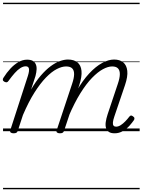

<svg xmlns="http://www.w3.org/2000/svg" viewBox="-22 -950 1031 1390"><path d="M76 15Q64 15 56.5 10Q49 5 52 -6L180 -401Q191 -436 187.5 -453Q184 -470 164 -470Q146 -470 126 -457.5Q106 -445 85 -421.5Q64 -398 40 -365Q34 -356 27.5 -354.5Q21 -353 10 -358Q-1 -364 -1.5 -372Q-2 -380 3 -387Q26 -424 53.5 -453.5Q81 -483 111.5 -500.5Q142 -518 174 -518Q199 -518 214 -510Q229 -502 236.5 -486Q244 -470 243 -448.5Q242 -427 235 -400L203 -302Q238 -362 274 -403.5Q310 -445 344.5 -470.5Q379 -496 411 -507.5Q443 -519 470 -519Q513 -519 538.5 -498.5Q564 -478 568 -437Q572 -396 552 -334L442 -4Q439 6 432.5 10.5Q426 15 411 15Q400 15 392 10Q384 5 388 -6L500 -343Q514 -384 514.5 -412Q515 -440 501 -454.5Q487 -469 456 -469Q426 -469 389 -450Q352 -431 311 -389Q270 -347 227.5 -280Q185 -213 144 -117L107 -4Q104 6 97.5 10.5Q91 15 76 15ZM808 15Q782 15 767 5.5Q752 -4 746 -22.5Q740 -41 743.5 -66Q747 -91 757 -122L831 -343Q845 -384 845.5 -412Q846 -440 832.5 -454.5Q819 -469 790 -469Q760 -469 723 -449Q686 -429 644.5 -386.5Q603 -344 560 -275Q517 -206 475 -108H452Q488 -213 532 -290Q576 -367 623.5 -418Q671 -469 717.5 -494Q764 -519 804 -519Q845 -519 870 -498.5Q895 -478 899.5 -437Q904 -396 883 -334L806 -107Q797 -81 795.5 -64.5Q794 -48 800 -40.5Q806 -33 818 -33Q835 -33 852 -44Q869 -55 885 -71.5Q901 -88 913 -104Q919 -112 925 -113.5Q931 -115 939 -109Q950 -102 951 -95Q952 -88 948 -81Q936 -63 915.5 -40Q895 -17 867.5 -1Q840 15 808 15ZM0 410H989V420H0ZM0 -20H989V0H0ZM0 -505H989V-500H0ZM0 -930H989V-920H0Z"/></svg>

Font: Playwrite DE LA Guides
Style: Regular
Weight: 400
Designer: Veronika Burian, José Scaglione
Foundry: TypeTogether
Version: Version 1.003